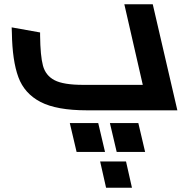

<svg xmlns="http://www.w3.org/2000/svg" viewBox="-20 -520 868 905"><path d="M816 0H390Q247 0 171 -39.5Q95 -79 66.5 -156.5Q38 -234 36 -365Q36 -380 35 -391L169 -367V-353Q170 -257 182.5 -210.5Q195 -164 237 -142Q279 -120 372 -120H653L566 -500H700ZM475 196H341L309 60H443ZM664 196H530L498 60H632ZM602 365H480L452 241H574Z"/></svg>

Font: Cairo
Style: Bold Italic
Weight: 700
Italic angle: -13°
Designer: Mohamed Gaber, Accademia di Belle Arti di Urbino and others
Foundry: Kief Type Foundry, Accademia di Belle Arti di Urbino and others
Version: Version 3.011